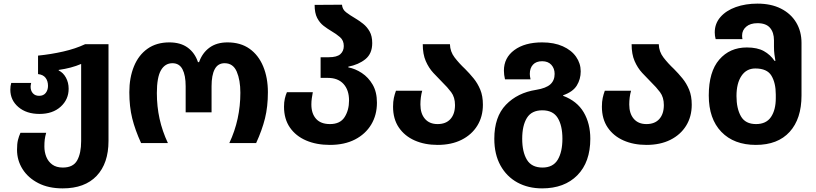

<svg xmlns="http://www.w3.org/2000/svg" viewBox="-20 -790 4507 1060"><path d="M326 250Q248 250 191.5 221Q135 192 104.5 143.5Q74 95 74 37Q74 4 79 -16.5Q84 -37 93 -57H235Q229 -36 227 -19.5Q225 -3 225 19Q225 49 235.5 75.5Q246 102 268.5 118.5Q291 135 327 135Q384 135 406 95.5Q428 56 428 -11V-437Q375 -414 304 -404V-401Q329 -389 344 -361.5Q359 -334 359 -300Q359 -241 315 -201Q271 -161 198 -161Q126 -161 81.5 -199Q37 -237 37 -295Q37 -315 42 -332H152Q149 -319 149 -311Q149 -289 161.5 -275Q174 -261 196 -261Q220 -261 232.5 -277Q245 -293 245 -316Q245 -343 231.5 -360.5Q218 -378 190 -381V-483Q261 -490 329 -505.5Q397 -521 450 -546H579V-12Q579 112 513.5 181Q448 250 326 250Z M759 0Q726 -72 710 -136.5Q694 -201 694 -281Q694 -361 719.5 -423.5Q745 -486 794.5 -521Q844 -556 915 -556Q977 -556 1016.5 -527Q1056 -498 1073 -447H1079Q1097 -498 1136.5 -527Q1176 -556 1236 -556Q1308 -556 1357.5 -521Q1407 -486 1433 -423.5Q1459 -361 1459 -281Q1459 -201 1443 -136.5Q1427 -72 1394 0H1246Q1277 -66 1292 -135.5Q1307 -205 1307 -278Q1307 -348 1287 -394.5Q1267 -441 1220 -441Q1183 -441 1165.5 -408Q1148 -375 1148 -314V-170H1005V-314Q1005 -374 987.5 -407.5Q970 -441 932 -441Q891 -441 868.5 -402Q846 -363 846 -276Q846 -202 861 -134Q876 -66 907 0Z M1801 10Q1727 10 1670 -14.5Q1613 -39 1580.5 -86Q1548 -133 1548 -201Q1548 -226 1552.5 -245.5Q1557 -265 1564 -281H1707Q1704 -265 1701.5 -248Q1699 -231 1699 -213Q1699 -163 1725 -134Q1751 -105 1802 -105Q1858 -105 1882.5 -143.5Q1907 -182 1907 -235Q1907 -293 1876.5 -326.5Q1846 -360 1790 -360H1750V-474H1795Q1840 -474 1859 -491Q1878 -508 1878 -536Q1878 -567 1857 -585Q1836 -603 1810 -618Q1788 -631 1766.5 -647.5Q1745 -664 1731 -691Q1717 -718 1717 -763L1868 -764Q1870 -738 1891 -722Q1912 -706 1941 -689Q1963 -676 1984.5 -659Q2006 -642 2020.5 -616.5Q2035 -591 2035 -552Q2035 -494 1997.5 -463.5Q1960 -433 1903 -422V-418Q1941 -411 1977.5 -387Q2014 -363 2037.5 -322.5Q2061 -282 2061 -223Q2061 -155 2029.5 -102.5Q1998 -50 1940 -20Q1882 10 1801 10Z M2396 10Q2325 10 2269.5 -14.5Q2214 -39 2182 -86Q2150 -133 2150 -201Q2150 -229 2154.5 -249.5Q2159 -270 2166 -289H2311Q2306 -272 2303.5 -252.5Q2301 -233 2301 -213Q2301 -163 2326 -134Q2351 -105 2396 -105Q2442 -105 2467 -133Q2492 -161 2492 -210Q2492 -253 2471 -281Q2450 -309 2422 -336Q2398 -360 2372.5 -387.5Q2347 -415 2330.5 -453Q2314 -491 2314 -546H2464Q2465 -505 2490 -472.5Q2515 -440 2548 -409Q2572 -385 2594.5 -357.5Q2617 -330 2631.5 -295Q2646 -260 2646 -212Q2646 -146 2615 -96Q2584 -46 2528 -18Q2472 10 2396 10Z M2973 250Q2896 250 2836.5 217.5Q2777 185 2743 123.5Q2709 62 2709 -24Q2709 -145 2773 -211.5Q2837 -278 2940 -294Q2995 -303 3018.5 -324.5Q3042 -346 3042 -382Q3042 -412 3024 -432Q3006 -452 2973 -452Q2940 -452 2922.5 -433Q2905 -414 2905 -382Q2905 -370 2909 -352H2768Q2762 -377 2762 -400Q2762 -471 2819.5 -513.5Q2877 -556 2973 -556Q3039 -556 3087 -534.5Q3135 -513 3160.5 -476.5Q3186 -440 3186 -396Q3186 -353 3164.5 -318Q3143 -283 3089 -264V-261Q3166 -232 3202.5 -170Q3239 -108 3239 -24Q3239 105 3167.5 177.5Q3096 250 2973 250ZM2975 135Q3033 135 3059 92Q3085 49 3085 -24Q3085 -97 3059 -139Q3033 -181 2974 -181Q2915 -181 2889 -139Q2863 -97 2863 -24Q2863 49 2889 92Q2915 135 2975 135Z M3549 10Q3478 10 3422.5 -14.5Q3367 -39 3335 -86Q3303 -133 3303 -201Q3303 -229 3307.5 -249.5Q3312 -270 3319 -289H3464Q3459 -272 3456.5 -252.5Q3454 -233 3454 -213Q3454 -163 3479 -134Q3504 -105 3549 -105Q3595 -105 3620 -133Q3645 -161 3645 -210Q3645 -253 3624 -281Q3603 -309 3575 -336Q3551 -360 3525.5 -387.5Q3500 -415 3483.5 -453Q3467 -491 3467 -546H3617Q3618 -505 3643 -472.5Q3668 -440 3701 -409Q3725 -385 3747.5 -357.5Q3770 -330 3784.5 -295Q3799 -260 3799 -212Q3799 -146 3768 -96Q3737 -46 3681 -18Q3625 10 3549 10Z M4153 10Q4032 10 3962.5 -62Q3893 -134 3893 -263Q3893 -394 3951 -461Q4009 -528 4103 -528Q4161 -528 4197 -508Q4233 -488 4256 -454H4261Q4258 -471 4255.5 -489.5Q4253 -508 4253 -532V-567Q4253 -611 4231 -636.5Q4209 -662 4162 -662Q4122 -662 4099.5 -642.5Q4077 -623 4077 -594Q4077 -583 4079 -574H3931Q3926 -592 3926 -611Q3926 -660 3957.5 -696Q3989 -732 4042.5 -751Q4096 -770 4162 -770Q4237 -770 4291.5 -742.5Q4346 -715 4375.5 -666Q4405 -617 4405 -553V-263Q4405 -134 4339.5 -62Q4274 10 4153 10ZM4154 -105Q4210 -105 4236.5 -144Q4263 -183 4263 -248V-268Q4263 -332 4239 -372Q4215 -412 4150 -412Q4101 -412 4073.5 -371Q4046 -330 4046 -260Q4046 -191 4070.5 -148Q4095 -105 4154 -105Z"/></svg>

Font: Noto Sans Georgian Bold
Style: Regular
Weight: 700
Designer: Monotype Design Team, Akaki Razmadze
Foundry: Google LLC
Version: Version 2.005; ttfautohint (v1.8.4.7-5d5b)